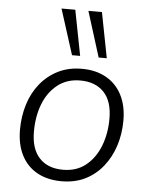

<svg xmlns="http://www.w3.org/2000/svg" viewBox="-54 -795 654 847"><g transform="rotate(5 273.5 -371.5)"><path d="M250 8Q188 8 142.5 -17Q97 -42 72.5 -89.5Q48 -137 48 -203Q48 -262 64.5 -315Q81 -368 113.5 -408Q146 -448 192 -471Q238 -494 297 -494Q359 -494 404.5 -468.5Q450 -443 474.5 -395.5Q499 -348 499 -283Q499 -223 482 -170.5Q465 -118 432.5 -77.5Q400 -37 354.5 -14.5Q309 8 250 8ZM252 -43Q312 -43 353 -76Q394 -109 415.5 -164Q437 -219 437 -285Q437 -363 399 -402.5Q361 -442 294 -442Q235 -442 193.5 -409Q152 -376 131 -321.5Q110 -267 110 -200Q110 -123 147.5 -83Q185 -43 252 -43ZM366 -550 303 -751H363L402 -550ZM248 -550 184 -751H245L284 -550Z"/></g></svg>

Font: Nunito Sans 12pt ExtraLight 12pt Light
Style: Italic
Weight: 300
Italic angle: -9°
Version: Version 3.101;gftools[0.9.27]